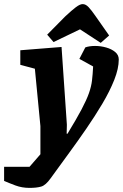

<svg xmlns="http://www.w3.org/2000/svg" viewBox="-103 -743 599 936"><path d="M41 173Q4 173 -28 161Q-60 149 -83 139V70H41L94 9V-128L67 -408L-4 -427V-498L197 -514L223 -135L222 -91H226Q270 -163 294.5 -209.5Q319 -256 330.5 -288.5Q342 -321 345.5 -350.5Q349 -380 351 -419L284 -456L313 -512Q333 -519 360.5 -519Q388 -519 414.5 -511.5Q441 -504 458.5 -489.5Q476 -475 476 -453Q476 -409 454 -353.5Q432 -298 396 -237.5Q360 -177 318 -116Q276 -55 235 1L144 126Q120 160 98 166.5Q76 173 41 173ZM388 -534 287 -600 158 -538 127 -574 215 -663Q247 -693 267 -708Q287 -723 300 -723Q315 -723 329 -708Q343 -693 361 -667L429 -570Z"/></svg>

Font: Faustina Light ExtraBold
Style: Italic
Weight: 800
Italic angle: -8°
Version: Version 1.200